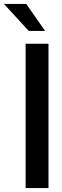

<svg xmlns="http://www.w3.org/2000/svg" viewBox="-62 -954 316 974"><path d="M68 0H184V-732H68ZM-42 -934 84 -797H167L71 -934Z"/></svg>

Font: Exo
Style: Demi Bold
Weight: 600
Designer: Natanael Gama
Version: Version 1.00